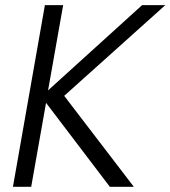

<svg xmlns="http://www.w3.org/2000/svg" viewBox="-20 -719 656 739"><path d="M402.8 0 157.2 -323.2 100.1 0H29.8L152.8 -699.2H223.1L165 -371.1L526.9 -699.2H616.2L227.1 -350.1L495.1 0Z"/></svg>

Font: SVN-Poppins Light
Style: Italic
Weight: 300
Italic angle: -10°
Designer: Ninad Kale (Devanagari), Jonny Pinhorn (Latin)
Foundry: Indian Type Foundry
Version: Version 3.002 2017